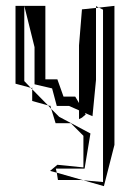

<svg xmlns="http://www.w3.org/2000/svg" viewBox="-20 -458 461 656"><path d="M98 -297V-170L158 -156L174 -96H216L250 -81V-51L260 -56L273 -67L270 -72L296 -61L308 -185V-431L260 -426L250 -303V-106L237 -128H197L176 -187H135V-438H63ZM332 -425V164L265 158L335 178L371 37V-438L318 -432ZM63 -438H33V-172L85 -158L63 -181ZM151 126 174 132 171 119V118H269L289 -2L182 -59L155 -86L170 -37H222L265 6V114L176 105ZM90 -113 144 -98 90 -153ZM178 157 174 132 265 158 257 157ZM152 -96 151 -101 155 -86 144 -98ZM308 -437 318 -432 308 -431ZM85 -158 90 -157V-153ZM90 -160V-157H91Z"/></svg>

Font: Quebrada
Style: Regular
Weight: 400
Designer: deFharo
Foundry: deFharo
Version: Version 1.034 2012